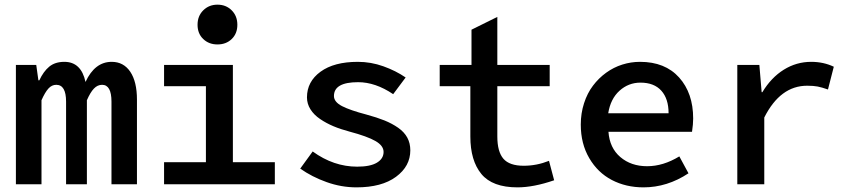

<svg xmlns="http://www.w3.org/2000/svg" viewBox="-20 -787 3638 820"><path d="M47.9 0V-509.8H134.8L144 -443.8H147.9Q165.5 -481.9 190.4 -502.4Q215.3 -522.9 254.9 -522.9Q326.7 -522.9 345.2 -437Q384.8 -522.9 457 -522.9Q507.8 -522.9 536.4 -480.5Q564.9 -438 564.9 -361.8V0H456.1V-353Q456.1 -424.8 416 -424.8Q396.5 -424.8 381.1 -408.7Q365.7 -392.6 351.1 -358.9V0H262.2V-353Q262.2 -424.8 220.2 -424.8Q201.2 -424.8 186.8 -408.9Q172.4 -393.1 157.2 -358.9V0Z M908.7 -597.2Q872.1 -597.2 847.9 -620.4Q823.7 -643.6 823.7 -681.2Q823.7 -718.8 848.1 -742.9Q872.6 -767.1 908.7 -767.1Q945.3 -767.1 969.5 -742.9Q993.7 -718.8 993.7 -681.2Q993.7 -643.6 969.7 -620.4Q945.8 -597.2 908.7 -597.2ZM680.7 0V-94.2H859.4V-418.9H680.7V-509.8H974.6V-94.2H1153.8V0Z M1502.4 13.2Q1437.5 13.2 1374.8 -9.3Q1312 -31.7 1262.2 -66.9L1315.4 -140.1Q1404.8 -75.2 1505.4 -75.2Q1561.5 -75.2 1589.8 -92.3Q1618.2 -109.4 1618.2 -138.2Q1618.2 -164.6 1583.7 -184.6Q1549.3 -204.6 1472.2 -225.1Q1435.1 -234.9 1404.3 -247.8Q1373.5 -260.7 1347.2 -278.6Q1320.8 -296.4 1305.9 -320.1Q1291 -343.8 1291 -371.1Q1291 -438.5 1348.9 -480.7Q1406.7 -522.9 1508.3 -522.9Q1564 -522.9 1617.2 -503.9Q1670.4 -484.9 1712.4 -456.1L1659.2 -384.8Q1583.5 -436 1509.3 -436Q1406.2 -436 1406.2 -377Q1406.2 -351.6 1440.9 -333.7Q1475.6 -315.9 1544.4 -297.9Q1589.8 -285.6 1622.3 -272.5Q1654.8 -259.3 1680.7 -241.2Q1706.5 -223.1 1719.5 -199.2Q1732.4 -175.3 1732.4 -145Q1732.4 -77.1 1671.4 -32Q1610.4 13.2 1502.4 13.2Z M2189.9 13.2Q2083 13.2 2035.9 -43.9Q1988.8 -101.1 1988.8 -204.1V-418.9H1857.9V-509.8H1993.7V-660.2L2104 -714.8V-509.8H2327.6V-418.9H2104V-204.1Q2104 -139.2 2129.9 -109.1Q2155.8 -79.1 2216.8 -79.1Q2272 -79.1 2324.7 -100.1L2346.7 -17.1Q2258.8 13.2 2189.9 13.2Z M2728.5 13.2Q2653.3 13.2 2593 -18.3Q2532.7 -49.8 2496.6 -111.6Q2460.4 -173.3 2460.4 -254.9Q2460.4 -303.2 2474.4 -346.2Q2488.3 -389.2 2512.5 -421.1Q2536.6 -453.1 2568.6 -476.3Q2600.6 -499.5 2637.7 -511.2Q2674.8 -522.9 2713.4 -522.9Q2820.3 -522.9 2880.4 -456.1Q2940.4 -389.2 2940.4 -280.8Q2940.4 -256.8 2935.5 -224.1H2578.6Q2583.5 -155.3 2629.4 -116.2Q2675.3 -77.1 2743.7 -77.1Q2812.5 -77.1 2881.3 -119.1L2920.4 -46.9Q2829.6 13.2 2728.5 13.2ZM2577.6 -303.2H2835.4Q2835.4 -365.2 2804.4 -399.7Q2773.4 -434.1 2715.3 -434.1Q2664.1 -434.1 2625.7 -399.4Q2587.4 -364.7 2577.6 -303.2Z M3128.9 0V-509.8H3223.1L3232.9 -393.1H3235.8Q3273.4 -455.6 3327.4 -489.3Q3381.3 -522.9 3444.8 -522.9Q3497.1 -522.9 3541 -502L3516.1 -404.8Q3489.7 -414.1 3471.9 -417.5Q3454.1 -420.9 3427.2 -420.9Q3312.5 -420.9 3244.1 -285.2V0Z"/></svg>

Font: Office Code Pro Medium
Style: Regular
Weight: 500
Designer: Nathan Rutzky & Paul D. Hunt
Foundry: Adobe Systems Incorporated
Version: Version 1.004;PS 001.004;hotconv 1.0.70;makeotf.lib2.5.58329